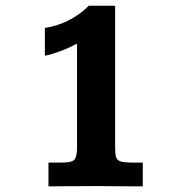

<svg xmlns="http://www.w3.org/2000/svg" viewBox="-20 -659 654 679"><path d="M151.4 0V-84H197.3Q237.8 -84 245.1 -96.7Q252.4 -109.4 252.4 -136.7V-504.9Q224.1 -489.3 192.6 -477.8Q161.1 -466.3 138.7 -461.9V-560.1Q187 -567.9 226.8 -589.1Q266.6 -610.4 293.9 -638.7H387.2V-135.7Q387.2 -114.7 390.4 -103.5Q393.6 -92.3 407 -88.1Q420.4 -84 451.2 -84H484.9V0Q448.2 0 412.6 -0.2Q377 -0.5 327.6 -1Q270 -1 231.9 -0.5Q193.8 0 151.4 0Z"/></svg>

Font: Kameron
Style: Bold
Weight: 700
Designer: Vernon Adams
Foundry: Vernon Adams
Version: Version 1.100